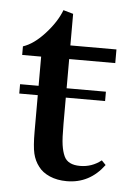

<svg xmlns="http://www.w3.org/2000/svg" viewBox="-45 -582 445 630"><g transform="rotate(5 177.0 -267.0)"><path d="M198.2 11.7Q166.5 11.7 141.8 1Q117.2 -9.8 104.5 -27.3Q90.3 -45.4 84.7 -69.1Q79.1 -92.8 79.1 -141.1V-261.2H18.1V-292H79.1V-388.2H16.6V-416.5Q52.2 -428.2 88.1 -467.8Q124 -507.3 138.7 -546.4L171.4 -537.1V-433.1H323.2V-388.2H171.4V-292H300.8V-261.2H171.4V-174.8Q171.4 -126.5 174.6 -105.2Q177.7 -84 184.6 -68.8Q196.8 -42 237.3 -42Q276.4 -42 307.1 -66.4L320.8 -52.2Q273.4 11.7 198.2 11.7Z"/></g></svg>

Font: Elstob Medium
Style: Regular
Weight: 500
Designer: Peter S. Baker
Version: Version 1.015